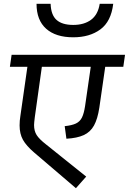

<svg xmlns="http://www.w3.org/2000/svg" viewBox="-20 -976 677 1009"><path d="M628 -625H533L502 -410Q493 -351 474 -316.5Q455 -282 420 -266Q385 -250 329 -247L320 -313Q358 -317 379 -327Q400 -337 410.5 -358Q421 -379 427 -418L457 -625H200L163 -361Q159 -329 159 -319Q159 -288 172.5 -266.5Q186 -245 222 -217L433 -48L379 13L160 -174Q118 -210 100.5 -241.5Q83 -273 83 -317Q83 -342 87 -366L124 -625H32L41 -688H637ZM172 -956H246Q248 -897 277.5 -871Q307 -845 365 -845Q422 -845 458.5 -872Q495 -899 504 -956H575Q564 -863 507.5 -821.5Q451 -780 365 -780Q273 -780 222.5 -825Q172 -870 172 -956Z"/></svg>

Font: FiraGO Book
Style: Italic
Weight: 350
Italic angle: -8°
Designer: bBox Type GmbH
Foundry: bBox Type GmbH
Version: Version 1.001